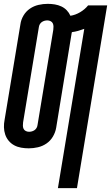

<svg xmlns="http://www.w3.org/2000/svg" viewBox="-24 -763 577 998"><path d="M277 215 414 -613Q398 -607 382 -602.5Q366 -598 350 -596Q350 -596 350 -595Q350 -594 349 -594L268 -99Q264 -75 251 -53Q238 -31 217.5 -17Q197 -3 173 2.5Q149 8 126 8Q125 8 125 8Q125 8 125 8Q105 8 85.5 4.5Q66 1 49.5 -8Q33 -17 21 -31.5Q9 -46 3 -64Q-3 -82 -3.5 -101.5Q-4 -121 0 -141L82 -636Q85 -660 98 -682Q111 -704 131.5 -718Q152 -732 176 -737.5Q200 -743 224 -743Q243 -743 261 -740Q279 -737 295 -729.5Q311 -722 323 -709.5Q335 -697 342 -681Q368 -685 392.5 -699.5Q417 -714 434 -735H533L376 215ZM127 -78Q134 -78 141.5 -80Q149 -82 155.5 -86.5Q162 -91 166 -98Q170 -105 171 -113L253 -608Q254 -616 254 -625Q254 -634 250.5 -641.5Q247 -649 239 -653Q231 -657 222 -657Q215 -657 207.5 -655Q200 -653 193.5 -648.5Q187 -644 183 -637Q179 -630 178 -622L96 -127Q95 -119 95 -110Q95 -101 98.5 -93.5Q102 -86 110 -82Q118 -78 127 -78Z"/></svg>

Font: Iosevka SS04 Semibold
Style: Italic
Weight: 600
Italic angle: -9°
Monospace: yes
Designer: Belleve Invis
Foundry: Belleve Invis
Version: Version 19.0.0; ttfautohint (v1.8.4)